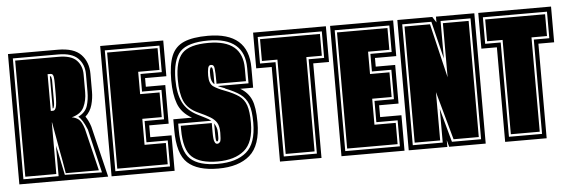

<svg xmlns="http://www.w3.org/2000/svg" viewBox="-40 -610 2162 728"><g transform="rotate(-5 1041.5 -246.5)"><path d="M8 0V-496H198Q259 -496 286 -467.5Q313 -439 313 -394V-327Q313 -301 306 -276Q299 -251 280 -234Q285 -227 290 -217Q295 -207 299 -194L346 0ZM25 -18H159V-134L164 -113Q166 -103 168 -93.5Q170 -84 172 -74L183 -21L324 -18L285 -184Q269 -224 253 -236Q281 -250 288.5 -274Q296 -298 296 -327V-394Q296 -431 273 -454.5Q250 -478 198 -478H25ZM33 -27V-469H198Q246 -469 266.5 -448Q287 -427 287 -394V-327Q287 -295 275 -270Q263 -245 228 -236Q242 -234 253.5 -225.5Q265 -217 274 -188L313 -27H187Q183 -53 178.5 -77Q174 -101 170 -122Q169 -129 166 -145Q163 -161 160 -178.5Q157 -196 154.5 -209Q152 -222 152 -223H151V-27ZM151 -267H160Q167 -267 171 -279Q175 -290 175 -333Q175 -353 175 -368Q175 -383 174 -391Q173 -407 162 -407H151ZM159 -276V-398H162Q164 -398 166 -384V-333Q166 -315 166 -303.5Q166 -292 165 -287Q163 -276 160 -276Z M359 0V-496H599V-360H518V-327H592V-180H518V-135H599V0ZM375 -18H583V-117H502V-198H576V-310H502V-377H583V-478H375ZM383 -27V-469H575V-386H494V-301H568V-207H494V-108H575V-27Z M765 6Q686 6 648.5 -28.5Q611 -63 611 -154V-195H682Q643 -217 629.5 -253Q616 -289 616 -343Q616 -402 630 -436Q644 -470 677.5 -484.5Q711 -499 769 -499Q923 -499 923 -364V-288H874Q903 -271 915.5 -242.5Q928 -214 928 -156Q928 -68 885.5 -31Q843 6 765 6ZM765 -12Q836 -12 874 -44.5Q912 -77 912 -156Q912 -201 903 -225.5Q894 -250 873.5 -265Q853 -280 817 -294V-295L809 -298Q803 -300 798.5 -302Q794 -304 790 -306H907V-364Q907 -481 769 -481Q691 -481 661.5 -450Q632 -419 632 -343Q632 -291 648.5 -257.5Q665 -224 705 -204L733 -190Q747 -183 754 -177H628V-154Q628 -72 660.5 -42Q693 -12 765 -12ZM765 -21Q698 -21 667.5 -49Q637 -77 637 -154V-168H755V-135Q755 -104 759 -97Q762 -88 769 -88Q776 -88 781 -96Q784 -104 784 -129Q784 -154 776 -167Q768 -180 751.5 -190Q735 -200 708 -212Q668 -230 654.5 -261Q641 -292 641 -343Q641 -414 668.5 -443Q696 -472 769 -472Q898 -472 898 -364V-315H786V-326Q786 -342 785.5 -353.5Q785 -365 784 -373Q783 -388 771 -388Q762 -388 759.5 -376Q757 -364 757 -348Q757 -317 773.5 -306Q790 -295 815 -286Q849 -273 868 -259.5Q887 -246 895 -222.5Q903 -199 903 -156Q903 -82 866.5 -51.5Q830 -21 765 -21ZM778 -314Q765 -324 765 -348Q765 -355 765 -360.5Q765 -366 766 -370Q768 -379 771 -379Q776 -379 777 -366Q778 -359 778 -349Q778 -339 778 -326ZM769 -97Q766 -97 765 -104Q764 -108 764 -135V-166Q769 -158 772 -149.5Q775 -141 775 -129Q775 -119 775 -112.5Q775 -106 774 -103Q773 -97 769 -97Z M1000 0V-360H941V-496H1218V-360H1158V0ZM1016 -18H1142V-377H1201V-478H957V-377H1016ZM1024 -27V-386H965V-469H1193V-386H1134V-27Z M1234 0V-496H1474V-360H1393V-327H1467V-180H1393V-135H1474V0ZM1250 -18H1458V-117H1377V-198H1451V-310H1377V-377H1458V-478H1250ZM1258 -27V-469H1450V-386H1369V-301H1443V-207H1369V-108H1450V-27Z M1490 0V-496H1623L1637 -474V-496H1783V0H1644L1637 -26V0ZM1507 -18H1621V-146L1656 -18H1767V-478H1653V-335L1618 -478H1507ZM1515 -27V-469H1612L1661 -263V-469H1759V-27H1663L1612 -211V-27Z M1857 0V-360H1798V-496H2075V-360H2015V0ZM1873 -18H1999V-377H2058V-478H1814V-377H1873ZM1881 -27V-386H1822V-469H2050V-386H1991V-27Z"/></g></svg>

Font: Alumni Sans Collegiate One SC
Style: Regular
Weight: 400
Designer: Robert E. Leuschke
Foundry: Robert E. Leuschke
Version: Version 1.100